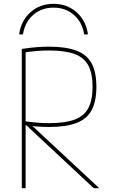

<svg xmlns="http://www.w3.org/2000/svg" viewBox="-20 -984 590 1004"><path d="M260 -964Q331 -964 380.5 -920Q430 -876 440 -804H420Q410 -868 366.5 -906Q323 -944 260 -944Q197 -944 153.5 -906Q110 -868 100 -804H80Q90 -876 139.5 -920Q189 -964 260 -964ZM94 -728Q140 -735 173 -737.5Q206 -740 236 -740Q325 -740 380 -719Q435 -698 459.5 -652Q484 -606 484 -530Q484 -455 459.5 -408.5Q435 -362 380 -341Q325 -320 236 -320Q206 -320 174.5 -322.5Q143 -325 101 -331L103 -351Q146 -345 176 -342.5Q206 -340 236 -340Q320 -340 370 -358.5Q420 -377 442 -419Q464 -461 464 -530Q464 -600 442 -641.5Q420 -683 370 -701.5Q320 -720 236 -720Q205 -720 172 -717.5Q139 -715 97 -708L114 -728V0H94ZM470 0 108 -338 138 -336 499 0Z"/></svg>

Font: M PLUS Code Latin SemiExpanded Thin
Style: Regular
Weight: 250
Width: 6
Designer: Coji Morishita
Foundry: UNDERFOREST DESIGN
Version: Version 1.002; ttfautohint (v1.8.3)